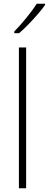

<svg xmlns="http://www.w3.org/2000/svg" viewBox="-20 -1016 263 1036"><path d="M121 0H82V-760H121ZM223 -989Q207 -966 183 -938.5Q159 -911 133 -884Q107 -857 83 -837H57V-846Q89 -879 123 -920.5Q157 -962 178 -996H223Z"/></svg>

Font: Noto Sans Khmer SemiCondensed ExtraLight
Style: Regular
Weight: 200
Width: 4
Designer: Danh Hong and the Monotype Design Team
Foundry: Monotype Imaging Inc.
Version: Version 2.004; ttfautohint (v1.8.4.7-5d5b)